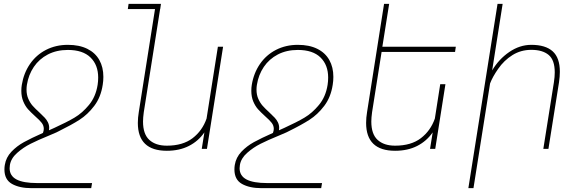

<svg xmlns="http://www.w3.org/2000/svg" viewBox="-20 -770 2990 993"><path d="M202.1 -82.5Q206.5 -94.2 206.5 -103.5Q206.5 -120.6 195.8 -134.5Q185.1 -148.4 162.1 -168.5Q139.6 -189 125.2 -204.8Q110.8 -220.7 100.6 -244.9Q90.3 -269 90.3 -300.3Q90.3 -316.9 92.8 -331.1Q102.5 -391.6 134.8 -438.7Q167 -485.8 217.8 -512Q268.6 -538.1 331.1 -538.1Q390.1 -538.1 431.4 -517.6Q472.7 -497.1 493.7 -459.7Q514.6 -422.4 514.6 -372.6Q514.6 -351.6 511.2 -331.1Q501.5 -267.1 467.5 -222.4Q433.6 -177.7 391.4 -150.6Q349.1 -123.5 283.7 -91.3L272 -85.4Q255.4 -77.6 230 -67.4Q177.2 -45.9 138.7 -26.6Q100.1 -7.3 68.4 21Q36.6 49.3 31.2 83.5Q29.8 92.3 29.8 100.1Q29.8 139.2 65.2 158Q100.6 176.8 172.9 176.8H456.1L451.7 203.1H142.6Q81.1 203.1 42 181.2Q2.9 159.2 2.9 106.4Q2.9 94.2 4.9 83Q11.2 43.9 39.1 14.6Q66.9 -14.6 103.8 -34.9Q140.6 -55.2 202.1 -82.5ZM117.2 -306.2Q117.2 -279.8 126.5 -258.8Q135.7 -237.8 148.9 -222.9Q162.1 -208 183.6 -188.5Q201.2 -171.9 211.2 -161.4Q221.2 -150.9 227.8 -137.5Q234.4 -124 234.4 -108.4Q234.4 -104.5 233.4 -96.7V-96.2L261.7 -108.9Q324.7 -137.7 365 -161.4Q405.3 -185.1 440.2 -227.3Q475.1 -269.5 484.9 -331.1Q487.8 -350.1 487.8 -368.7Q487.8 -434.1 448 -472.9Q408.2 -511.7 331.1 -511.7Q272.5 -511.7 227.5 -488.3Q182.6 -464.8 155 -424.1Q127.4 -383.3 119.1 -331.1Q117.2 -319.3 117.2 -306.2Z M1133.8 -528.3 1050.3 0H1023.4L1037.1 -85.4Q1005.9 -40 956.8 -15.1Q907.7 9.8 842.8 9.8Q692.9 9.8 692.9 -134.3Q692.9 -161.1 697.8 -190.4L781.7 -723.1H641.1L645 -750H812.5L808.6 -723.1H808.1L723.6 -189.5Q719.7 -161.1 719.7 -141.6Q719.7 -76.2 752.4 -46.4Q785.2 -16.6 842.8 -16.6Q925.3 -16.6 975.8 -55.2Q1026.4 -93.8 1048.3 -156.7L1106.9 -528.3Z M1391.6 -82.5Q1396 -94.2 1396 -103.5Q1396 -120.6 1385.3 -134.5Q1374.5 -148.4 1351.6 -168.5Q1329.1 -189 1314.7 -204.8Q1300.3 -220.7 1290 -244.9Q1279.8 -269 1279.8 -300.3Q1279.8 -316.9 1282.2 -331.1Q1292 -391.6 1324.2 -438.7Q1356.4 -485.8 1407.2 -512Q1458 -538.1 1520.5 -538.1Q1579.6 -538.1 1620.8 -517.6Q1662.1 -497.1 1683.1 -459.7Q1704.1 -422.4 1704.1 -372.6Q1704.1 -351.6 1700.7 -331.1Q1690.9 -267.1 1657 -222.4Q1623 -177.7 1580.8 -150.6Q1538.6 -123.5 1473.1 -91.3L1461.4 -85.4Q1444.8 -77.6 1419.4 -67.4Q1366.7 -45.9 1328.1 -26.6Q1289.6 -7.3 1257.8 21Q1226.1 49.3 1220.7 83.5Q1219.2 92.3 1219.2 100.1Q1219.2 139.2 1254.6 158Q1290 176.8 1362.3 176.8H1645.5L1641.1 203.1H1332Q1270.5 203.1 1231.4 181.2Q1192.4 159.2 1192.4 106.4Q1192.4 94.2 1194.3 83Q1200.7 43.9 1228.5 14.6Q1256.3 -14.6 1293.2 -34.9Q1330.1 -55.2 1391.6 -82.5ZM1306.6 -306.2Q1306.6 -279.8 1315.9 -258.8Q1325.2 -237.8 1338.4 -222.9Q1351.6 -208 1373 -188.5Q1390.6 -171.9 1400.6 -161.4Q1410.6 -150.9 1417.2 -137.5Q1423.8 -124 1423.8 -108.4Q1423.8 -104.5 1422.9 -96.7V-96.2L1451.2 -108.9Q1514.2 -137.7 1554.4 -161.4Q1594.7 -185.1 1629.6 -227.3Q1664.6 -269.5 1674.3 -331.1Q1677.2 -350.1 1677.2 -368.7Q1677.2 -434.1 1637.5 -472.9Q1597.7 -511.7 1520.5 -511.7Q1461.9 -511.7 1417 -488.3Q1372.1 -464.8 1344.5 -424.1Q1316.9 -383.3 1308.6 -331.1Q1306.6 -319.3 1306.6 -306.2Z M1904.3 -189.5Q1900.4 -161.1 1900.4 -141.6Q1900.4 -76.2 1933.1 -46.4Q1965.8 -16.6 2023.4 -16.6Q2106 -16.6 2156.5 -55.2Q2207 -93.8 2229 -156.7L2256.8 -334.5H2283.7L2231 0H2204.1L2217.8 -85.4Q2186.5 -40 2137.5 -15.1Q2088.4 9.8 2023.4 9.8Q1873.5 9.8 1873.5 -134.3Q1873.5 -161.1 1878.4 -190.4L1966.3 -750H1992.7L1957.5 -528.3H2337.4L2333.5 -501.5H1953.6Z M2556.2 -413.6Q2527.8 -373 2514.6 -338.4L2428.7 203.1H2402.3L2553.2 -750H2579.6L2525.4 -405.8Q2559.6 -463.9 2613.8 -501Q2668 -538.1 2728 -538.1Q2801.3 -538.1 2838.4 -504.6Q2875.5 -471.2 2875.5 -398.9Q2875.5 -374.5 2871.1 -344.2L2816.4 0H2790L2844.7 -344.2Q2849.1 -373 2849.1 -395.5Q2849.1 -459.5 2817.6 -485.8Q2786.1 -512.2 2728 -512.2Q2673.8 -512.2 2630.4 -485.1Q2586.9 -458 2556.2 -413.6Z"/></svg>

Font: Mardoto Thin
Style: Italic
Weight: 250
Italic angle: -12°
Designer: Christian Robertson, Vahan Hovhannisyan
Foundry: Google
Version: Version 1.000